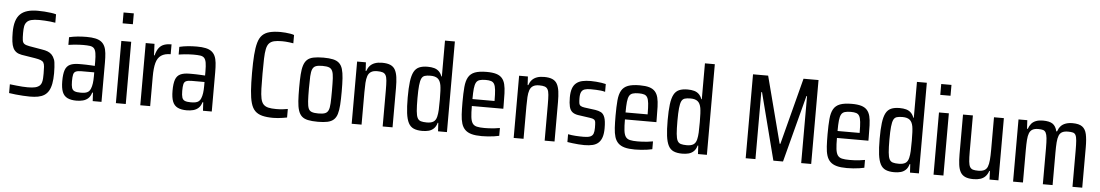

<svg xmlns="http://www.w3.org/2000/svg" viewBox="-37 -1151 8984 1568"><g transform="rotate(5 4454.5 -367.5)"><path d="M224 8Q198 8 167 6Q136 4 106.5 1Q77 -2 52 -6V-78Q80 -75 106 -72Q132 -69 156 -67.5Q180 -66 199 -66Q237 -66 260 -71.5Q283 -77 298 -91Q308 -101 312.5 -116.5Q317 -132 318 -151Q319 -170 319 -189Q319 -223 317.5 -244.5Q316 -266 309 -278Q302 -290 285.5 -296.5Q269 -303 239 -308L127 -326Q100 -331 83 -343Q66 -355 56 -375.5Q46 -396 42 -428Q38 -460 38 -503Q38 -556 49.5 -593Q61 -630 84 -652.5Q107 -675 142.5 -685.5Q178 -696 226 -696Q254 -696 282.5 -694Q311 -692 336.5 -688.5Q362 -685 378 -680V-611Q358 -615 335.5 -617Q313 -619 291 -620.5Q269 -622 247 -622Q204 -622 180 -615.5Q156 -609 144 -595Q131 -581 127 -560Q123 -539 123 -505Q123 -466 126 -445.5Q129 -425 142 -416Q155 -407 183 -402L288 -384Q316 -380 336 -372Q356 -364 370 -349.5Q384 -335 393 -311Q397 -302 399 -286Q401 -270 402.5 -248.5Q404 -227 404 -199Q404 -149 397 -113Q390 -77 376 -53.5Q362 -30 340.5 -16.5Q319 -3 290 2.5Q261 8 224 8Z M605 8Q560 8 531 -6Q502 -20 489 -52.5Q476 -85 476 -141Q476 -200 487.5 -232.5Q499 -265 527 -278.5Q555 -292 603 -292Q614 -292 628.5 -292Q643 -292 659.5 -291.5Q676 -291 693.5 -290Q711 -289 730 -288V-322Q730 -367 725.5 -393Q721 -419 709.5 -431.5Q698 -444 676.5 -447Q655 -450 620 -450Q606 -450 587 -449Q568 -448 546 -446Q524 -444 500 -440V-503Q533 -511 569 -514.5Q605 -518 643 -518Q686 -518 715.5 -511.5Q745 -505 763.5 -491Q782 -477 792.5 -454.5Q803 -432 806.5 -399Q810 -366 810 -322V0H738L734 -69H728Q719 -38 701 -21.5Q683 -5 658.5 1.5Q634 8 605 8ZM633 -60Q654 -60 670 -63Q686 -66 697.5 -75Q709 -84 715 -100Q723 -119 726.5 -144.5Q730 -170 730 -202V-235H625Q595 -235 579.5 -228Q564 -221 559.5 -202Q555 -183 555 -147Q555 -112 561 -93Q567 -74 584 -67Q601 -60 633 -60Z M926 -654V-743H1010V-654ZM928 0V-510H1009V0Z M1128 0V-510H1200L1204 -416H1209Q1219 -455 1236 -477.5Q1253 -500 1279 -509Q1305 -518 1339 -518V-437Q1290 -437 1261 -417Q1232 -397 1220.5 -354.5Q1209 -312 1209 -241V0Z M1509 8Q1464 8 1435 -6Q1406 -20 1393 -52.5Q1380 -85 1380 -141Q1380 -200 1391.5 -232.5Q1403 -265 1431 -278.5Q1459 -292 1507 -292Q1518 -292 1532.5 -292Q1547 -292 1563.5 -291.5Q1580 -291 1597.5 -290Q1615 -289 1634 -288V-322Q1634 -367 1629.5 -393Q1625 -419 1613.5 -431.5Q1602 -444 1580.5 -447Q1559 -450 1524 -450Q1510 -450 1491 -449Q1472 -448 1450 -446Q1428 -444 1404 -440V-503Q1437 -511 1473 -514.5Q1509 -518 1547 -518Q1590 -518 1619.5 -511.5Q1649 -505 1667.5 -491Q1686 -477 1696.5 -454.5Q1707 -432 1710.5 -399Q1714 -366 1714 -322V0H1642L1638 -69H1632Q1623 -38 1605 -21.5Q1587 -5 1562.5 1.5Q1538 8 1509 8ZM1537 -60Q1558 -60 1574 -63Q1590 -66 1601.5 -75Q1613 -84 1619 -100Q1627 -119 1630.5 -144.5Q1634 -170 1634 -202V-235H1529Q1499 -235 1483.5 -228Q1468 -221 1463.5 -202Q1459 -183 1459 -147Q1459 -112 1465 -93Q1471 -74 1488 -67Q1505 -60 1537 -60Z M2218 8Q2164 8 2127.5 -1.5Q2091 -11 2068.5 -33.5Q2046 -56 2034.5 -96Q2023 -136 2018.5 -197Q2014 -258 2014 -344Q2014 -430 2018.5 -490.5Q2023 -551 2034.5 -591.5Q2046 -632 2068.5 -654.5Q2091 -677 2127.5 -686.5Q2164 -696 2218 -696Q2238 -696 2258.5 -694Q2279 -692 2298 -689Q2317 -686 2329 -681V-613Q2312 -616 2295.5 -618Q2279 -620 2264.5 -621Q2250 -622 2236 -622Q2196 -622 2171 -616Q2146 -610 2131 -594Q2116 -578 2109.5 -547Q2103 -516 2101.5 -466.5Q2100 -417 2100 -344Q2100 -271 2101.5 -221.5Q2103 -172 2109.5 -141Q2116 -110 2131 -94Q2146 -78 2171 -72Q2196 -66 2236 -66Q2263 -66 2287.5 -68.5Q2312 -71 2331 -75V-5Q2316 -2 2297 1Q2278 4 2257.5 6Q2237 8 2218 8Z M2585 8Q2535 8 2502.5 1Q2470 -6 2451.5 -23.5Q2433 -41 2423.5 -71Q2414 -101 2411 -146Q2408 -191 2408 -255Q2408 -319 2411 -364Q2414 -409 2423.5 -439Q2433 -469 2451.5 -486.5Q2470 -504 2502.5 -511Q2535 -518 2585 -518Q2632 -518 2663.5 -511Q2695 -504 2714 -486.5Q2733 -469 2742 -439Q2751 -409 2754 -364Q2757 -319 2757 -255Q2757 -191 2754 -146Q2751 -101 2742 -71Q2733 -41 2714 -23.5Q2695 -6 2663.5 1Q2632 8 2585 8ZM2582 -60Q2617 -60 2636 -67Q2655 -74 2664 -93.5Q2673 -113 2675 -152Q2677 -191 2677 -255Q2677 -319 2675 -357.5Q2673 -396 2664 -416Q2655 -436 2636 -443Q2617 -450 2582 -450Q2548 -450 2529 -443Q2510 -436 2501 -416Q2492 -396 2490 -357Q2488 -318 2488 -255Q2488 -191 2490.5 -152Q2493 -113 2501 -93.5Q2509 -74 2528.5 -67Q2548 -60 2582 -60Z M2861 0V-510H2933L2937 -440H2942Q2951 -466 2966.5 -483Q2982 -500 3006.5 -509Q3031 -518 3066 -518Q3108 -518 3134 -506.5Q3160 -495 3173 -471Q3186 -447 3191 -411Q3196 -375 3196 -324V0H3115V-296Q3115 -346 3112.5 -375.5Q3110 -405 3101.5 -420Q3093 -435 3076.5 -440.5Q3060 -446 3032 -446Q2999 -446 2980.5 -434Q2962 -422 2954 -399Q2946 -376 2944 -342.5Q2942 -309 2942 -266V0Z M3440 8Q3398 8 3370 -4Q3342 -16 3326.5 -45.5Q3311 -75 3304.5 -125.5Q3298 -176 3298 -254Q3298 -332 3304.5 -383.5Q3311 -435 3326.5 -464.5Q3342 -494 3369.5 -506Q3397 -518 3439 -518Q3470 -518 3493 -511.5Q3516 -505 3532 -489.5Q3548 -474 3557 -449H3561V-743H3642V0H3569L3565 -69H3560Q3552 -39 3534.5 -22Q3517 -5 3493.5 1.5Q3470 8 3440 8ZM3471 -64Q3506 -64 3525.5 -76.5Q3545 -89 3552 -119Q3558 -144 3559.5 -175.5Q3561 -207 3561 -261Q3561 -302 3559.5 -331Q3558 -360 3555 -377Q3548 -415 3527.5 -431Q3507 -447 3469 -447Q3440 -447 3422 -441.5Q3404 -436 3395 -417Q3386 -398 3382 -359.5Q3378 -321 3378 -255Q3378 -189 3381.5 -150Q3385 -111 3394.5 -93Q3404 -75 3422.5 -69.5Q3441 -64 3471 -64Z M3928 8Q3877 8 3844 -1Q3811 -10 3791 -29.5Q3771 -49 3761.5 -79.5Q3752 -110 3749.5 -153.5Q3747 -197 3747 -254Q3747 -328 3751.5 -379Q3756 -430 3773.5 -460.5Q3791 -491 3826.5 -504.5Q3862 -518 3923 -518Q3971 -518 4001 -509Q4031 -500 4048.5 -480.5Q4066 -461 4073.5 -430.5Q4081 -400 4082.5 -356Q4084 -312 4084 -255V-230H3826Q3826 -174 3830 -140Q3834 -106 3846 -88.5Q3858 -71 3881.5 -65.5Q3905 -60 3944 -60Q3963 -60 3983 -61Q4003 -62 4025.5 -64.5Q4048 -67 4070 -71V-7Q4054 -3 4030 0.5Q4006 4 3980 6Q3954 8 3928 8ZM4007 -265V-290Q4007 -345 4003.5 -377Q4000 -409 3991 -425Q3982 -441 3965 -446.5Q3948 -452 3921 -452Q3890 -452 3871 -446Q3852 -440 3842.5 -423Q3833 -406 3829.5 -373.5Q3826 -341 3826 -287H4028Z M4189 0V-510H4261L4265 -440H4270Q4279 -466 4294.5 -483Q4310 -500 4334.5 -509Q4359 -518 4394 -518Q4436 -518 4462 -506.5Q4488 -495 4501 -471Q4514 -447 4519 -411Q4524 -375 4524 -324V0H4443V-296Q4443 -346 4440.5 -375.5Q4438 -405 4429.5 -420Q4421 -435 4404.5 -440.5Q4388 -446 4360 -446Q4327 -446 4308.5 -434Q4290 -422 4282 -399Q4274 -376 4272 -342.5Q4270 -309 4270 -266V0Z M4768 8Q4746 8 4720.5 6Q4695 4 4671 1Q4647 -2 4629 -5V-69Q4644 -66 4660 -64Q4676 -62 4691.5 -61Q4707 -60 4724 -59.5Q4741 -59 4758 -59Q4793 -59 4811.5 -67Q4830 -75 4836.5 -92.5Q4843 -110 4843 -140Q4843 -170 4841 -185.5Q4839 -201 4828.5 -208Q4818 -215 4794 -218L4696 -232Q4666 -237 4648.5 -251.5Q4631 -266 4624 -294.5Q4617 -323 4617 -369Q4617 -413 4627 -442Q4637 -471 4657.5 -488Q4678 -505 4707.5 -511.5Q4737 -518 4776 -518Q4798 -518 4821 -516Q4844 -514 4865 -511Q4886 -508 4900 -504V-440Q4884 -445 4865.5 -447Q4847 -449 4826 -450Q4805 -451 4781 -451Q4751 -451 4732.5 -445Q4714 -439 4705 -422Q4696 -405 4696 -372Q4696 -346 4698.5 -330.5Q4701 -315 4711.5 -308Q4722 -301 4743 -298L4834 -286Q4860 -282 4880 -272Q4900 -262 4911 -233Q4922 -204 4922 -143Q4922 -101 4913 -72Q4904 -43 4885.5 -25Q4867 -7 4838 0.5Q4809 8 4768 8Z M5183 8Q5132 8 5099 -1Q5066 -10 5046 -29.5Q5026 -49 5016.5 -79.5Q5007 -110 5004.5 -153.5Q5002 -197 5002 -254Q5002 -328 5006.5 -379Q5011 -430 5028.5 -460.5Q5046 -491 5081.5 -504.5Q5117 -518 5178 -518Q5226 -518 5256 -509Q5286 -500 5303.5 -480.5Q5321 -461 5328.5 -430.5Q5336 -400 5337.5 -356Q5339 -312 5339 -255V-230H5081Q5081 -174 5085 -140Q5089 -106 5101 -88.5Q5113 -71 5136.5 -65.5Q5160 -60 5199 -60Q5218 -60 5238 -61Q5258 -62 5280.5 -64.5Q5303 -67 5325 -71V-7Q5309 -3 5285 0.5Q5261 4 5235 6Q5209 8 5183 8ZM5262 -265V-290Q5262 -345 5258.5 -377Q5255 -409 5246 -425Q5237 -441 5220 -446.5Q5203 -452 5176 -452Q5145 -452 5126 -446Q5107 -440 5097.5 -423Q5088 -406 5084.5 -373.5Q5081 -341 5081 -287H5283Z M5571 8Q5529 8 5501 -4Q5473 -16 5457.5 -45.5Q5442 -75 5435.5 -125.5Q5429 -176 5429 -254Q5429 -332 5435.5 -383.5Q5442 -435 5457.5 -464.5Q5473 -494 5500.5 -506Q5528 -518 5570 -518Q5601 -518 5624 -511.5Q5647 -505 5663 -489.5Q5679 -474 5688 -449H5692V-743H5773V0H5700L5696 -69H5691Q5683 -39 5665.5 -22Q5648 -5 5624.5 1.5Q5601 8 5571 8ZM5602 -64Q5637 -64 5656.5 -76.5Q5676 -89 5683 -119Q5689 -144 5690.5 -175.5Q5692 -207 5692 -261Q5692 -302 5690.5 -331Q5689 -360 5686 -377Q5679 -415 5658.5 -431Q5638 -447 5600 -447Q5571 -447 5553 -441.5Q5535 -436 5526 -417Q5517 -398 5513 -359.5Q5509 -321 5509 -255Q5509 -189 5512.5 -150Q5516 -111 5525.5 -93Q5535 -75 5553.5 -69.5Q5572 -64 5602 -64Z M6091 0V-688H6215L6357 -142H6363L6505 -688H6628V0H6546V-549H6541L6397 0H6318L6177 -549H6171V0Z M6921 8Q6870 8 6837 -1Q6804 -10 6784 -29.5Q6764 -49 6754.5 -79.5Q6745 -110 6742.5 -153.5Q6740 -197 6740 -254Q6740 -328 6744.5 -379Q6749 -430 6766.5 -460.5Q6784 -491 6819.5 -504.5Q6855 -518 6916 -518Q6964 -518 6994 -509Q7024 -500 7041.5 -480.5Q7059 -461 7066.5 -430.5Q7074 -400 7075.5 -356Q7077 -312 7077 -255V-230H6819Q6819 -174 6823 -140Q6827 -106 6839 -88.5Q6851 -71 6874.5 -65.5Q6898 -60 6937 -60Q6956 -60 6976 -61Q6996 -62 7018.5 -64.5Q7041 -67 7063 -71V-7Q7047 -3 7023 0.5Q6999 4 6973 6Q6947 8 6921 8ZM7000 -265V-290Q7000 -345 6996.5 -377Q6993 -409 6984 -425Q6975 -441 6958 -446.5Q6941 -452 6914 -452Q6883 -452 6864 -446Q6845 -440 6835.5 -423Q6826 -406 6822.5 -373.5Q6819 -341 6819 -287H7021Z M7309 8Q7267 8 7239 -4Q7211 -16 7195.5 -45.5Q7180 -75 7173.5 -125.5Q7167 -176 7167 -254Q7167 -332 7173.5 -383.5Q7180 -435 7195.5 -464.5Q7211 -494 7238.5 -506Q7266 -518 7308 -518Q7339 -518 7362 -511.5Q7385 -505 7401 -489.5Q7417 -474 7426 -449H7430V-743H7511V0H7438L7434 -69H7429Q7421 -39 7403.5 -22Q7386 -5 7362.5 1.5Q7339 8 7309 8ZM7340 -64Q7375 -64 7394.5 -76.5Q7414 -89 7421 -119Q7427 -144 7428.5 -175.5Q7430 -207 7430 -261Q7430 -302 7428.5 -331Q7427 -360 7424 -377Q7417 -415 7396.5 -431Q7376 -447 7338 -447Q7309 -447 7291 -441.5Q7273 -436 7264 -417Q7255 -398 7251 -359.5Q7247 -321 7247 -255Q7247 -189 7250.5 -150Q7254 -111 7263.5 -93Q7273 -75 7291.5 -69.5Q7310 -64 7340 -64Z M7629 -654V-743H7713V-654ZM7631 0V-510H7712V0Z M7958 8Q7916 8 7890.5 -3.5Q7865 -15 7851.5 -38.5Q7838 -62 7833 -99Q7828 -136 7828 -186V-510H7909V-214Q7909 -163 7912 -132.5Q7915 -102 7924 -87.5Q7933 -73 7949 -68.5Q7965 -64 7991 -64Q8022 -64 8040.5 -73.5Q8059 -83 8067.5 -104Q8076 -125 8079 -159.5Q8082 -194 8082 -244V-510H8163V0H8090L8087 -70H8082Q8073 -43 8056.5 -25.5Q8040 -8 8015.5 0Q7991 8 7958 8Z M8283 0V-510H8355L8359 -440H8365Q8374 -466 8388.5 -483Q8403 -500 8426.5 -509Q8450 -518 8483 -518Q8537 -518 8563 -500Q8589 -482 8599 -440H8605Q8614 -466 8629 -483Q8644 -500 8668.5 -509Q8693 -518 8726 -518Q8779 -518 8805.5 -498.5Q8832 -479 8841 -438Q8850 -397 8850 -332V0H8770V-296Q8770 -348 8767.5 -378.5Q8765 -409 8757.5 -423.5Q8750 -438 8735 -442Q8720 -446 8695 -446Q8665 -446 8647 -436.5Q8629 -427 8620.5 -405.5Q8612 -384 8609.5 -350Q8607 -316 8607 -266V0H8527V-296Q8527 -348 8524 -377.5Q8521 -407 8513 -422Q8505 -437 8490.5 -441.5Q8476 -446 8451 -446Q8421 -446 8403.5 -436Q8386 -426 8377.5 -405Q8369 -384 8366.5 -349.5Q8364 -315 8364 -266V0Z"/></g></svg>

Font: Saira Condensed Medium
Style: Regular
Weight: 500
Width: 3
Designer: Hector Gatti with collaboration of the Omnibus-Type team
Foundry: Omnibus-Type
Version: Version 1.101